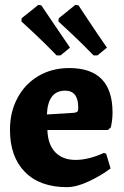

<svg xmlns="http://www.w3.org/2000/svg" viewBox="-20 -758 510 790"><path d="M21 -224Q21 -297 52 -355Q83 -413 138.5 -445.5Q194 -478 265 -478Q443 -478 443 -295Q443 -264 436 -234L424 -223H175Q177 -163 207.5 -131.5Q238 -100 291 -100Q344 -100 408 -129L417 -125L435 -65Q397 -36 346 -12Q295 12 255 12Q144 12 82.5 -50.5Q21 -113 21 -224ZM286 -294Q296 -296 299 -299.5Q302 -303 302 -315Q302 -385 248 -385Q177 -385 173 -287ZM68 -670 69 -683 138 -738 150 -736Q160 -721 192.5 -673Q225 -625 268 -562L229 -530H213Q169 -576 125 -617Q81 -658 68 -670ZM220 -670 222 -683 290 -738 303 -736Q313 -721 345 -672.5Q377 -624 420 -562L381 -530H365Q321 -576 277 -617Q233 -658 220 -670Z"/></svg>

Font: Alegreya ExtraBold
Style: Regular
Weight: 800
Designer: Juan Pablo del Peral
Foundry: Huerta Tipografica
Version: Version 2.007; ttfautohint (v1.6)